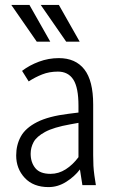

<svg xmlns="http://www.w3.org/2000/svg" viewBox="-20 -755 467 783"><path d="M46 -121Q46 -164 65 -198.5Q84 -233 131 -257Q178 -281 260 -291L300 -296V-324Q300 -398 279 -430.5Q258 -463 216 -463Q181 -463 152 -451.5Q123 -440 97 -423L70 -466Q100 -489 139 -503.5Q178 -518 220 -518Q288 -518 324 -472Q360 -426 360 -329V-122Q360 -97 361 -79Q362 -61 365 -39L371 0H316L306 -64Q284 -35 250 -13.5Q216 8 178 8Q116 8 81 -29.5Q46 -67 46 -121ZM105 -128Q105 -93 124 -69.5Q143 -46 186 -46Q219 -46 248 -64.5Q277 -83 300 -114V-254L267 -248Q199 -236 164 -217Q129 -198 117 -175.5Q105 -153 105 -128ZM26 -735H100L185 -585H130ZM146 -735H220L305 -585H250Z"/></svg>

Font: Radio Canada Condensed Light
Style: Regular
Weight: 300
Width: 3
Designer: Charles Daoud, Etienne Aubert Bonn, Alexandre Saumier Demers, Jacques Le Bailly
Foundry: Radio-Canada
Version: Version 2.104; ttfautohint (v1.8.4.7-5d5b);gftools[0.9.28.de